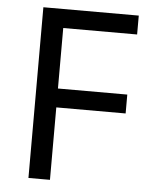

<svg xmlns="http://www.w3.org/2000/svg" viewBox="-52 -757 623 800"><g transform="rotate(5 259.5 -357.0)"><path d="M187 0H97V-714H496V-635H187V-382H477V-303H187Z"/></g></svg>

Font: oriya25
Style: Book
Weight: 400
Designer: Jelle Bosma - Monotype Design Team
Foundry: Monotype Imaging Inc.
Version: Version 2.003